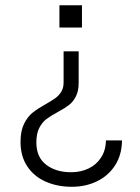

<svg xmlns="http://www.w3.org/2000/svg" viewBox="-20 -508 541 740"><path d="M209 -401.9V-487.8H295.9V-401.9ZM59.1 39.1Q59.1 -3.4 72.8 -31Q86.4 -58.6 106.2 -74.2Q126 -89.8 156.7 -106.9Q180.7 -120.6 193.8 -130.1Q207 -139.6 216.1 -154.3Q225.1 -168.9 225.1 -189.9V-310.1H283.2V-189Q283.2 -156.7 272.2 -135.7Q261.2 -114.7 245.4 -102.8Q229.5 -90.8 202.6 -76.2Q175.3 -61.5 158.9 -49.1Q142.6 -36.6 131.3 -14.9Q120.1 6.8 120.1 41Q120.1 97.7 157.7 126.7Q195.3 155.8 253.9 155.8Q291 155.8 321.3 141.4Q351.6 127 369.6 99.1Q387.7 71.3 388.2 33.2H450.2Q449.7 87.9 424.1 128.4Q398.4 168.9 354.5 190.4Q310.5 211.9 256.8 211.9Q201.2 211.9 156.2 192.1Q111.3 172.4 85.2 133.3Q59.1 94.2 59.1 39.1Z"/></svg>

Font: Acari Sans Light
Style: Regular
Weight: 300
Designer: Alfredo Marco Pradil and Stefan Peev
Foundry: Hanken Design Co.
Version: Version 1.045;January 11, 2019;FontCreator 11.5.0.2425 64-bi